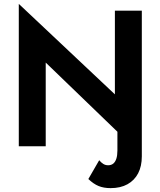

<svg xmlns="http://www.w3.org/2000/svg" viewBox="-20 -755 827 991"><path d="M551 216Q515 216 488.5 205Q462 194 436 169L492 72Q502 84 513 91Q524 98 538 98Q554 98 564.5 89.5Q575 81 580.5 64Q586 47 586 22V-75L216 -432V0H77V-735L573 -268V-700H712V52Q712 103 693 139.5Q674 176 638 196Q602 216 551 216Z"/></svg>

Font: Venryn Sans SemiBold
Style: Regular
Weight: 600
Designer: Owen Earl, indestructible type* (font) & Cristiano Sobral (main changes)
Version: Version 3.60;October 28, 2020;FontCreator 13.0.0.2681 64-bit